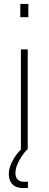

<svg xmlns="http://www.w3.org/2000/svg" viewBox="-20 -763 249 983"><path d="M84 -743H125V-675H84ZM106 168 123 167V199Q114 200 101 200Q62 200 43.5 180.5Q25 161 25 128Q25 98 42.5 63.5Q60 29 89 0H87V-510H122V0Q100 20 79.5 56.5Q59 93 59 122Q59 168 106 168Z"/></svg>

Font: Saira Semi Condensed Thin
Style: Regular
Weight: 100
Width: 4
Designer: Hector Gatti with collaboration of the Omnibus-Type team
Foundry: Omnibus-Type
Version: Version 1.001; ttfautohint (v1.8)